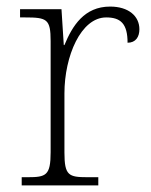

<svg xmlns="http://www.w3.org/2000/svg" viewBox="-20 -564 459 584"><path d="M46 0H279V-25H246C189 -25 176 -30 176 -100V-280C176 -393 226 -511 303 -511C347 -511 368 -492 368 -434C393 -434 404 -452 404 -475C404 -515 371 -544 315 -544C236 -544 200 -485 176 -427H174L167 -536H41V-511H56C123 -511 134 -506 134 -439V-101C134 -30 120 -25 64 -25H46Z"/></svg>

Font: Noto Serif Gurmukhi ExtraLight
Style: Regular
Weight: 200
Designer: Vaibhav Singh and the Monotype Design Team
Foundry: Monotype Imaging Inc.
Version: Version 2.004